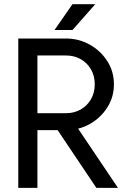

<svg xmlns="http://www.w3.org/2000/svg" viewBox="-20 -909 620 929"><path d="M244.1 -301.3 446.3 0H550.8L307.6 -361.3ZM161.1 -640.6H298.8Q339.4 -640.6 370.8 -622.6Q402.3 -604.5 420.4 -573Q438.5 -541.5 438.5 -501Q438.5 -460.9 420.4 -429.2Q402.3 -397.5 370.8 -379.4Q339.4 -361.3 298.8 -361.3H161.1ZM68.4 0H161.1V-279.3H298.8Q361.3 -279.3 414.1 -308.8Q466.8 -338.4 499 -388.7Q531.2 -439 531.2 -501Q531.2 -563.5 499 -613.5Q466.8 -663.6 414.1 -693.1Q361.3 -722.7 298.8 -722.7H68.4ZM330.6 -763.7 440.9 -888.7H330.6L243.7 -763.7Z"/></svg>

Font: Giphurs SC
Style: Regular
Weight: 400
Version: Version 0.920